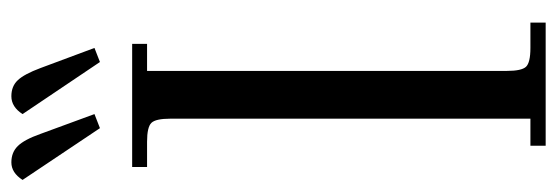

<svg xmlns="http://www.w3.org/2000/svg" viewBox="-330 -616 947 326"><g transform="rotate(-90 143.0 -453.5)"><path d="M0 -888.2Q12.2 -907.2 29.8 -907.2Q46.9 -907.2 57.6 -896.2Q68.4 -885.3 78.1 -857.9L111.8 -766.1L87.9 -756.8ZM22 -676.8V-702.1H231V-676.8H185.1V-65.9Q185.1 -41 192.1 -33.4Q199.2 -25.9 224.1 -25.9H267.1V0H58.1V-25.9H104V-637.2Q104 -662.1 96.9 -669.4Q89.8 -676.8 64.9 -676.8ZM111.8 -888.2Q124 -907.2 142.1 -907.2Q159.2 -907.2 169.4 -896.2Q179.7 -885.3 189.9 -857.9L224.1 -766.1L200.2 -756.8Z"/></g></svg>

Font: Dihjauti S
Style: Regular
Weight: 400
Designer: T. Christopher White
Version: Version 3.0.0